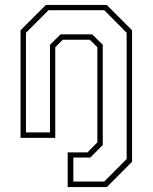

<svg xmlns="http://www.w3.org/2000/svg" viewBox="-20 -560 620 780"><path d="M255 200V59H335.5L375.5 18.5V-368L345 -398.5H235L204.5 -368V0H63.5V-437L166.5 -540H413.5L516.5 -437V97L414 200ZM278 177.5H403.5L494.5 86V-427L403.5 -518.5H177L85.5 -427V-22H183V-378L226 -420.5H354.5L397.5 -378V29L347 80H278Z"/></svg>

Font: Tourney Expanded ExtraLight
Style: Regular
Weight: 200
Width: 7
Designer: Tyler Finck
Foundry: Etcetera Type Co
Version: Version 1.010; ttfautohint (v1.8.3)